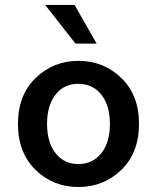

<svg xmlns="http://www.w3.org/2000/svg" viewBox="-20 -751 640 783"><path d="M288.1 -573.2 164.1 -731H284.2L374 -573.2ZM299.8 -409.2Q240.2 -409.2 206.1 -364.7Q171.9 -320.3 171.9 -245.6Q171.9 -170.9 206.5 -126.5Q241.2 -82 299.8 -82Q358.4 -82 393.6 -126.5Q428.2 -170.9 428.2 -245.6Q428.2 -320.3 394 -364.3Q359.9 -408.2 299.8 -409.2ZM299.8 -502.9Q402.3 -502.9 474.6 -433.1Q546.9 -363.3 546.9 -245.6Q546.9 -127.9 474.6 -58.1Q402.3 11.7 299.8 11.7Q197.3 11.7 125.5 -57.6Q53.2 -127.9 53.2 -245.6Q53.2 -363.3 125.5 -433.1Q197.8 -502.9 299.8 -502.9Z"/></svg>

Font: SourceCodePro-Semibold
Style: Regular
Weight: 600
Monospace: yes
Designer: Paul D. Hunt
Foundry: Adobe Systems Incorporated
Version: Version 1.009;PS 1.000;hotconv 1.0.70;makeotf.lib2.5.5900